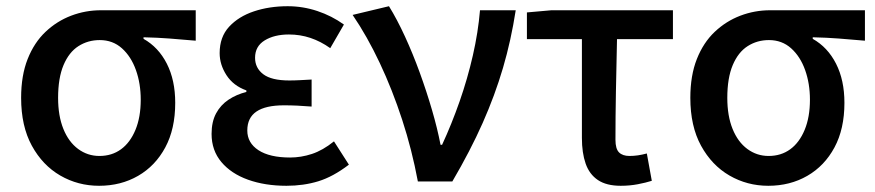

<svg xmlns="http://www.w3.org/2000/svg" viewBox="-20 -584 2817 618"><path d="M299 14Q231 14 174 -19Q117 -52 82.5 -115Q48 -178 48 -269Q48 -341 69 -394Q90 -447 126.5 -481.5Q163 -516 209 -533.5Q255 -551 305 -551H610V-453Q564 -457 525.5 -460Q487 -463 442 -464V-459Q490 -432 517 -379Q544 -326 544 -253Q544 -169 512 -109.5Q480 -50 424.5 -18Q369 14 299 14ZM300 -82Q340 -82 369.5 -103.5Q399 -125 416 -166Q433 -207 433 -263Q433 -315 417.5 -358.5Q402 -402 372.5 -428.5Q343 -455 301 -455Q263 -455 232.5 -435.5Q202 -416 184.5 -374.5Q167 -333 167 -269Q167 -211 184 -169Q201 -127 231.5 -104.5Q262 -82 300 -82Z M902 14Q833 14 778.5 -5.5Q724 -25 692.5 -62.5Q661 -100 661 -153Q661 -192 675.5 -219Q690 -246 715.5 -263Q741 -280 773 -288V-293Q731 -308 709 -342Q687 -376 687 -413Q687 -465 717.5 -498Q748 -531 797.5 -547.5Q847 -564 906 -564Q955 -564 1001.5 -548.5Q1048 -533 1087 -505L1043 -429Q1012 -451 979 -462Q946 -473 910 -473Q863 -473 832 -454Q801 -435 801 -398Q801 -365 827.5 -345Q854 -325 911 -325Q928 -325 946 -326Q964 -327 983 -328V-241Q959 -243 937 -244Q915 -245 894 -245Q835 -245 805.5 -225Q776 -205 776 -164Q776 -124 812 -100.5Q848 -77 914 -77Q949 -77 984 -88.5Q1019 -100 1055 -129L1103 -54Q1052 -15 1004.5 -0.5Q957 14 902 14Z M1325 0Q1306 -102 1274.5 -198.5Q1243 -295 1202.5 -381Q1162 -467 1115 -536L1232 -564Q1258 -522 1283.5 -466.5Q1309 -411 1331 -350.5Q1353 -290 1370.5 -230Q1388 -170 1398 -118H1403Q1434 -185 1459.5 -258Q1485 -331 1502 -405.5Q1519 -480 1525 -551H1640Q1625 -454 1599 -365.5Q1573 -277 1533.5 -188Q1494 -99 1436 0Z M1978 14Q1932 14 1904.5 -4.5Q1877 -23 1865 -57.5Q1853 -92 1853 -140V-458H1676V-544L1755 -551H2146V-458H1966Q1964 -372 1962.5 -289Q1961 -206 1961 -134Q1961 -105 1972.5 -93.5Q1984 -82 2006 -82Q2020 -82 2033.5 -84Q2047 -86 2062 -90L2078 -2Q2059 4 2033 9Q2007 14 1978 14Z M2453 14Q2385 14 2328 -19Q2271 -52 2236.5 -115Q2202 -178 2202 -269Q2202 -341 2223 -394Q2244 -447 2280.5 -481.5Q2317 -516 2363 -533.5Q2409 -551 2459 -551H2764V-453Q2718 -457 2679.5 -460Q2641 -463 2596 -464V-459Q2644 -432 2671 -379Q2698 -326 2698 -253Q2698 -169 2666 -109.5Q2634 -50 2578.5 -18Q2523 14 2453 14ZM2454 -82Q2494 -82 2523.5 -103.5Q2553 -125 2570 -166Q2587 -207 2587 -263Q2587 -315 2571.5 -358.5Q2556 -402 2526.5 -428.5Q2497 -455 2455 -455Q2417 -455 2386.5 -435.5Q2356 -416 2338.5 -374.5Q2321 -333 2321 -269Q2321 -211 2338 -169Q2355 -127 2385.5 -104.5Q2416 -82 2454 -82Z"/></svg>

Font: Noto Sans SC Medium
Style: Regular
Weight: 500
Designer: Ryoko NISHIZUKA  (kana, bopomofo & ideographs); Paul D. Hunt (Latin, Greek & Cyrillic); Sandoll Communications , Soo-you
Foundry: Adobe
Version: Version 2.004-H2;hotconv 1.0.118;makeotfexe 2.5.65603